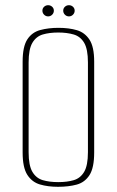

<svg xmlns="http://www.w3.org/2000/svg" viewBox="-20 -706 449 738"><path d="M203 12Q164 12 133.5 3Q103 -6 85 -34Q67 -62 67 -120V-469Q67 -527 85 -554.5Q103 -582 134.5 -590.5Q166 -599 205 -599Q245 -599 275.5 -590Q306 -581 324 -553.5Q342 -526 342 -469V-120Q342 -61 324 -33Q306 -5 275 3.5Q244 12 203 12ZM204 -6Q238 -6 263.5 -13.5Q289 -21 303.5 -45.5Q318 -70 318 -121V-466Q318 -517 303.5 -541.5Q289 -566 263 -573.5Q237 -581 204 -581Q170 -581 144.5 -573.5Q119 -566 104.5 -541.5Q90 -517 90 -466V-121Q90 -70 104.5 -45.5Q119 -21 144.5 -13.5Q170 -6 204 -6ZM165 -643Q156 -643 149.5 -649.5Q143 -656 143 -665Q143 -674 149.5 -680Q156 -686 165 -686Q174 -686 180.5 -680Q187 -674 187 -665Q187 -656 180.5 -649.5Q174 -643 165 -643ZM245 -643Q236 -643 229.5 -649.5Q223 -656 223 -665Q223 -674 229.5 -680Q236 -686 245 -686Q254 -686 260.5 -680Q267 -674 267 -665Q267 -656 260.5 -649.5Q254 -643 245 -643Z"/></svg>

Font: Alumni Sans Thin Thin
Style: Regular
Weight: 250
Version: Version 1.018